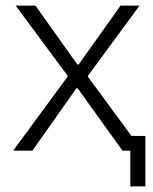

<svg xmlns="http://www.w3.org/2000/svg" viewBox="-20 -540 548 688"><path d="M27 0H96L254 -224H258L419 0H447V128H501V-53H451L295 -265V-268L480 -520H412L262 -309H257L107 -520H36L222 -269V-265Z"/></svg>

Font: Fixel Display Light
Style: Regular
Weight: 300
Designer: AlfaBravo + MacPaw
Foundry: Kyrylo Tkachov, Marchela Mozhyna, Serhii Makarenko, Maria Weinstein, Zakhar Kryvoshyya
Version: Version 1.211